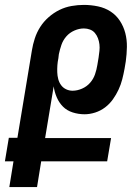

<svg xmlns="http://www.w3.org/2000/svg" viewBox="-35 -763 555 783"><path d="M116 0H3L20 -105H-15L1 -201H36L95 -557Q99 -582 107 -606.5Q115 -631 129 -653Q143 -675 163.5 -693Q184 -711 207.5 -722.5Q231 -734 256.5 -738.5Q282 -743 307 -743Q336 -743 364.5 -737Q393 -731 416 -716Q439 -701 454 -678Q469 -655 476 -628Q483 -601 482.5 -571.5Q482 -542 478 -513L473 -483Q469 -461 463.5 -439.5Q458 -418 448.5 -397.5Q439 -377 425.5 -358Q412 -339 393.5 -325Q375 -311 353 -304Q331 -297 310 -297Q285 -297 261.5 -304.5Q238 -312 222 -328Q206 -344 196.5 -366Q187 -388 184 -411L149 -200H418L402 -105H133ZM261 -393Q280 -393 299.5 -401.5Q319 -410 332.5 -425.5Q346 -441 352.5 -460Q359 -479 362 -498L367 -528Q369 -542 370.5 -555.5Q372 -569 370.5 -582Q369 -595 364.5 -607Q360 -619 352 -628.5Q344 -638 332 -642.5Q320 -647 307 -647Q288 -647 268.5 -638.5Q249 -630 235.5 -614.5Q222 -599 215.5 -580Q209 -561 205 -542L203 -525Q200 -511 199 -496.5Q198 -482 198.5 -468Q199 -454 202.5 -440.5Q206 -427 214 -416Q222 -405 234.5 -399Q247 -393 261 -393Z"/></svg>

Font: Iosevka Term Curly
Style: Bold Italic
Weight: 700
Italic angle: -9°
Designer: Belleve Invis
Foundry: Belleve Invis
Version: Version 32.3.0